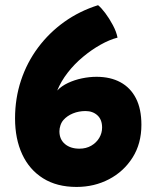

<svg xmlns="http://www.w3.org/2000/svg" viewBox="-20 -716 617 740"><path d="M433 -571Q402 -563 367.2 -543.5Q332.5 -524 299.5 -496.5Q266.5 -469 240.8 -435.8Q215 -402.5 200.5 -367Q217 -384.5 242 -396.2Q267 -408 295.8 -414Q324.5 -420 352 -420Q405.5 -420 444.2 -399Q483 -378 504 -337Q525 -296 525 -235Q525 -162.5 491 -108.8Q457 -55 400.2 -25.2Q343.5 4.5 275 4.5Q199 4.5 146 -28.8Q93 -62 65.5 -121.5Q38 -181 38 -259.5Q38 -337 61 -406.2Q84 -475.5 126.8 -532.8Q169.5 -590 228 -631.8Q286.5 -673.5 358 -696Q370 -686.5 385.8 -665.5Q401.5 -644.5 415 -619.2Q428.5 -594 433 -571ZM224.5 -253.5Q217 -245 213 -233Q209 -221 209 -210Q209 -179 230.2 -161Q251.5 -143 286 -143Q312 -143 331.8 -154.5Q351.5 -166 362.5 -184.5Q373.5 -203 373.5 -224.5Q373.5 -255 355.5 -271.5Q337.5 -288 309.5 -288Q283.5 -288 261 -278.8Q238.5 -269.5 224.5 -253.5Z"/></svg>

Font: Grandstander Thin ExtraBold
Style: Regular
Weight: 800
Version: Version 1.200